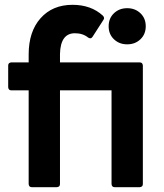

<svg xmlns="http://www.w3.org/2000/svg" viewBox="-20 -777 682 797"><path d="M560 0H456Q444 0 443 -13V-402H229V-13Q229 -1 216 0H112Q100 0 99 -13V-402H27Q15 -402 14 -415V-505Q14 -517 27 -518H99V-551Q99 -646 148.5 -701.5Q198 -757 281 -757Q358 -757 407 -712Q412 -707 412 -702Q412 -698 409 -694L364 -624Q360 -618 355 -618Q351 -618 346 -621Q324 -639 291 -639Q231 -639 229 -553V-518H560Q572 -518 573 -505V-13Q573 -1 560 0ZM508 -593Q475 -593 453 -614Q431 -635 431 -668Q431 -701 453 -722Q475 -743 508 -743Q541 -743 563 -722Q585 -701 585 -668Q585 -635 563 -614Q541 -593 508 -593Z"/></svg>

Font: YamahaIndonesia935. App
Style: Bold
Weight: 700
Designer: Dalton Maag Ltd
Foundry: Dalton Maag Ltd
Version: Version 1.002; January 01, 2024; Regular/Italic